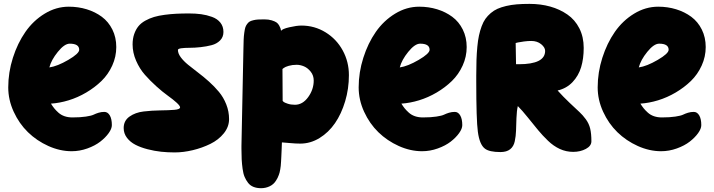

<svg xmlns="http://www.w3.org/2000/svg" viewBox="-20 -799 3713 999"><path d="M245.1 -259.8Q254.4 -245.1 262.2 -235.4Q270 -225.6 283.7 -213.1Q297.4 -200.7 315.9 -194.3Q334.5 -188 356.9 -188Q398.4 -188 427.2 -192.4Q456.1 -196.8 467.3 -202.4Q478.5 -208 492.9 -212.4Q507.3 -216.8 522.9 -216.8Q540.5 -216.8 551.3 -198.5Q562 -180.2 562 -147.9Q562 -129.4 545.4 -106.2Q528.8 -83 501.7 -62Q474.6 -41 434.6 -26.6Q394.5 -12.2 353 -12.2Q292 -12.2 231.7 -39.3Q171.4 -66.4 125.5 -111.1Q79.6 -155.8 51.3 -217.5Q22.9 -279.3 22.9 -344.2Q22.9 -422.4 47.1 -498.3Q71.3 -574.2 112.3 -633.1Q153.3 -691.9 212.6 -728Q272 -764.2 337.9 -764.2Q387.2 -764.2 431.2 -750.7Q475.1 -737.3 509.8 -711.7Q544.4 -686 564.7 -645.3Q585 -604.5 585 -554.2Q585 -503.9 564 -457.8Q543 -411.6 508.1 -377.7Q473.1 -343.8 428.7 -317.6Q384.3 -291.5 337.2 -277.1Q290 -262.7 245.1 -259.8ZM392.1 -540Q392.1 -571.8 342.8 -571.8Q315.4 -571.8 281 -529.3Q246.6 -486.8 236.8 -448.2Q278.3 -454.1 335.2 -487.3Q392.1 -520.5 392.1 -540Z M963.9 -729Q998 -729 1026.6 -725.1Q1055.2 -721.2 1083 -711.2Q1110.8 -701.2 1126.7 -681.2Q1142.6 -661.1 1142.6 -632.8Q1142.6 -606 1125 -588.4Q1107.4 -570.8 1081.1 -564Q1054.7 -557.1 1024.2 -553.7Q993.7 -550.3 967.3 -550.3Q940.9 -550.3 923.3 -547.9Q905.8 -545.4 905.8 -539.1Q905.8 -521 920.4 -501.2Q935.1 -481.4 958.5 -462.2Q981.9 -442.9 1010.5 -421.4Q1039.1 -399.9 1067.4 -374.5Q1095.7 -349.1 1119.1 -321Q1142.6 -293 1157.2 -256.1Q1171.9 -219.2 1171.9 -179.2Q1171.9 -139.2 1144.5 -105.2Q1117.2 -71.3 1074.5 -50.3Q1031.7 -29.3 982.9 -17.6Q934.1 -5.9 888.7 -5.9Q853 -5.9 818.4 -9.5Q783.7 -13.2 747.8 -22.5Q711.9 -31.7 684.8 -45.7Q657.7 -59.6 640.6 -82Q623.5 -104.5 623.5 -132.8Q623.5 -170.9 653.8 -192.4Q684.1 -213.9 727.3 -219Q770.5 -224.1 813.5 -224.6Q856.4 -225.1 886.7 -227.5Q917 -230 917 -240.2Q917 -248.5 898.7 -265.1Q880.4 -281.7 853 -301.3Q825.7 -320.8 793.5 -349.9Q761.2 -378.9 733.9 -409.9Q706.5 -440.9 688.2 -482.9Q669.9 -524.9 669.9 -567.9Q669.9 -597.7 678.2 -621.6Q686.5 -645.5 700.2 -662.4Q713.9 -679.2 735.8 -691.4Q757.8 -703.6 781.5 -710.7Q805.2 -717.8 836.7 -721.9Q868.2 -726.1 897.5 -727.5Q926.8 -729 963.9 -729Z M1548.3 -666Q1616.7 -666 1673.8 -630.9Q1731 -595.7 1763.2 -536.6Q1795.4 -477.5 1795.4 -408.2Q1795.4 -337.4 1775.9 -272Q1756.3 -206.5 1723.1 -158.2Q1689.9 -109.9 1642.6 -80.8Q1595.2 -51.8 1542.5 -51.8Q1517.6 -51.8 1487.8 -54.7Q1458 -57.6 1446.8 -58.1Q1446.3 -42.5 1445.3 -18.6Q1444.3 5.4 1443.8 15.1Q1443.4 24.9 1442.4 41.5Q1441.4 58.1 1440.7 64.5Q1439.9 70.8 1438.2 82Q1436.5 93.3 1434.8 98.6Q1433.1 104 1430.4 112.1Q1427.7 120.1 1424.3 126.5Q1420.9 132.8 1416.5 140.1Q1404.3 160.2 1383.3 170.2Q1362.3 180.2 1338.4 180.2Q1315.9 180.2 1298.8 173.3Q1281.7 166.5 1270.8 152.3Q1259.8 138.2 1252.7 121.3Q1245.6 104.5 1242.2 79.1Q1238.8 53.7 1237.5 30.5Q1236.3 7.3 1236.3 -24.9V-40L1246.6 -545.9Q1247.1 -574.2 1247.8 -592.8Q1248.5 -611.3 1251 -628.7Q1253.4 -646 1256.3 -655.8Q1259.3 -665.5 1265.9 -674.3Q1272.5 -683.1 1279.3 -687Q1286.1 -690.9 1298.3 -693.8Q1310.5 -696.8 1323.2 -697.5Q1335.9 -698.2 1355.5 -698.2Q1377.4 -698.2 1394 -693.1Q1410.6 -688 1418.9 -682.1Q1427.2 -676.3 1432.9 -665.8Q1438.5 -655.3 1439.7 -650.9Q1440.9 -646.5 1442.4 -638.2Q1447.3 -648.4 1485.6 -657.2Q1523.9 -666 1548.3 -666ZM1523.4 -461.9Q1501 -461.9 1482.4 -456.5Q1463.9 -451.2 1456.5 -445.3L1449.7 -439.9L1450.7 -273.9Q1452.6 -271.5 1456.5 -268.3Q1460.4 -265.1 1476.8 -259.5Q1493.2 -253.9 1514.6 -253.9Q1554.7 -253.9 1583.5 -293.7Q1612.3 -333.5 1612.3 -379.9Q1612.3 -406.2 1596.9 -425.8Q1581.5 -445.3 1562 -453.6Q1542.5 -461.9 1523.4 -461.9Z M2068.4 -259.8Q2077.6 -245.1 2085.4 -235.4Q2093.3 -225.6 2106.9 -213.1Q2120.6 -200.7 2139.2 -194.3Q2157.7 -188 2180.2 -188Q2221.7 -188 2250.5 -192.4Q2279.3 -196.8 2290.5 -202.4Q2301.8 -208 2316.2 -212.4Q2330.6 -216.8 2346.2 -216.8Q2363.8 -216.8 2374.5 -198.5Q2385.3 -180.2 2385.3 -147.9Q2385.3 -129.4 2368.7 -106.2Q2352.1 -83 2325 -62Q2297.9 -41 2257.8 -26.6Q2217.8 -12.2 2176.3 -12.2Q2115.2 -12.2 2054.9 -39.3Q1994.6 -66.4 1948.7 -111.1Q1902.8 -155.8 1874.5 -217.5Q1846.2 -279.3 1846.2 -344.2Q1846.2 -422.4 1870.4 -498.3Q1894.5 -574.2 1935.5 -633.1Q1976.6 -691.9 2035.9 -728Q2095.2 -764.2 2161.1 -764.2Q2210.4 -764.2 2254.4 -750.7Q2298.3 -737.3 2333 -711.7Q2367.7 -686 2387.9 -645.3Q2408.2 -604.5 2408.2 -554.2Q2408.2 -503.9 2387.2 -457.8Q2366.2 -411.6 2331.3 -377.7Q2296.4 -343.8 2252 -317.6Q2207.5 -291.5 2160.4 -277.1Q2113.3 -262.7 2068.4 -259.8ZM2215.3 -540Q2215.3 -571.8 2166 -571.8Q2138.7 -571.8 2104.2 -529.3Q2069.8 -486.8 2060.1 -448.2Q2101.6 -454.1 2158.4 -487.3Q2215.3 -520.5 2215.3 -540Z M2735.4 -778.8Q2793 -778.8 2842.8 -764.9Q2892.6 -751 2932.1 -723.6Q2971.7 -696.3 2994.4 -651.6Q3017.1 -606.9 3017.1 -549.8Q3017.1 -494.1 3003.7 -449.5Q2990.2 -404.8 2959 -371.8Q2927.7 -338.9 2881.3 -328.1Q2910.2 -295.9 2943.6 -264.2Q2977.1 -232.4 2994.4 -216.6Q3011.7 -200.7 3028.1 -178.5Q3044.4 -156.2 3050.8 -129.9Q3057.1 -103.5 3057.1 -64Q3057.1 -39.6 3028.3 -24.2Q2999.5 -8.8 2962.4 -8.8Q2925.8 -8.8 2892.8 -23.9Q2859.9 -39.1 2831.3 -66.7Q2802.7 -94.2 2779.5 -122.3Q2756.3 -150.4 2726.6 -187.5Q2696.8 -224.6 2674.3 -247.1Q2668.5 -222.2 2667.2 -184.6Q2666 -147 2665 -118.9Q2664.1 -90.8 2658.4 -64Q2652.8 -37.1 2634.5 -22.5Q2616.2 -7.8 2584 -7.8Q2526.4 -7.8 2503.4 -25.4Q2475.1 -46.4 2466.3 -113.8Q2458 -174.3 2458 -376Q2458 -388.2 2458 -405.8Q2458 -451.7 2459.2 -486.8Q2460.4 -522 2463.6 -555.9Q2466.8 -589.8 2472.2 -614.5Q2477.5 -639.2 2486.1 -662.4Q2494.6 -685.5 2505.9 -701.2Q2517.1 -716.8 2533.2 -730.7Q2549.3 -744.6 2568.6 -753.2Q2587.9 -761.7 2613.5 -767.8Q2639.2 -773.9 2668.7 -776.4Q2698.2 -778.8 2735.4 -778.8ZM2744.1 -585.9Q2727.1 -585.9 2706.8 -583.3Q2686.5 -580.6 2674.8 -578.1L2663.1 -575.2L2665 -464.8H2679.2Q2816.4 -464.8 2816.4 -534.2Q2816.4 -552.2 2795.7 -569.1Q2774.9 -585.9 2744.1 -585.9Z M3312 -259.8Q3321.3 -245.1 3329.1 -235.4Q3336.9 -225.6 3350.6 -213.1Q3364.3 -200.7 3382.8 -194.3Q3401.4 -188 3423.8 -188Q3465.3 -188 3494.1 -192.4Q3522.9 -196.8 3534.2 -202.4Q3545.4 -208 3559.8 -212.4Q3574.2 -216.8 3589.8 -216.8Q3607.4 -216.8 3618.2 -198.5Q3628.9 -180.2 3628.9 -147.9Q3628.9 -129.4 3612.3 -106.2Q3595.7 -83 3568.6 -62Q3541.5 -41 3501.5 -26.6Q3461.4 -12.2 3419.9 -12.2Q3358.9 -12.2 3298.6 -39.3Q3238.3 -66.4 3192.4 -111.1Q3146.5 -155.8 3118.2 -217.5Q3089.8 -279.3 3089.8 -344.2Q3089.8 -422.4 3114 -498.3Q3138.2 -574.2 3179.2 -633.1Q3220.2 -691.9 3279.5 -728Q3338.9 -764.2 3404.8 -764.2Q3454.1 -764.2 3498 -750.7Q3542 -737.3 3576.7 -711.7Q3611.3 -686 3631.6 -645.3Q3651.9 -604.5 3651.9 -554.2Q3651.9 -503.9 3630.9 -457.8Q3609.9 -411.6 3575 -377.7Q3540 -343.8 3495.6 -317.6Q3451.2 -291.5 3404.1 -277.1Q3356.9 -262.7 3312 -259.8ZM3459 -540Q3459 -571.8 3409.7 -571.8Q3382.3 -571.8 3347.9 -529.3Q3313.5 -486.8 3303.7 -448.2Q3345.2 -454.1 3402.1 -487.3Q3459 -520.5 3459 -540Z"/></svg>

Font: Blue Custard
Style: Regular
Weight: 400
Version: Version 01.01